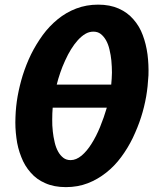

<svg xmlns="http://www.w3.org/2000/svg" viewBox="-20 -778 690 807"><path d="M349.5 -8Q390.5 -24 426.5 -52.5Q461.5 -80 489.5 -118Q517 -155 538 -198Q560 -244.5 573 -285.5Q586.5 -327.5 594.5 -373Q601.5 -414 604 -461.5Q605.5 -505 600 -549.5Q594 -593.5 580 -630.5Q566.5 -667.5 540.5 -697Q516 -725.5 479 -742Q442 -758.5 392.5 -758.5Q343 -758.5 300 -742Q258 -726 222.5 -697Q187 -668 159.5 -630.5Q131 -591 110.5 -549.5Q90.5 -508.5 75.5 -461.5Q62 -417.5 54 -373Q46.5 -330.5 45 -285.5Q43 -242 49 -198Q54 -156.5 69.5 -118Q83.5 -81 109 -52.5Q134 -23.5 170.5 -8Q207 8.5 257 8.5Q307 8.5 349.5 -8ZM447.5 -422.5H218.5Q224 -445.5 233.5 -473Q241.5 -497 254 -524Q266 -550.5 278.5 -570.5Q292.5 -593 307 -609Q322.5 -626 338.5 -635.5Q354.5 -645 372.5 -645Q390.5 -645 403 -635.5Q415.5 -626 425.5 -609Q435 -592 440 -570.5Q446 -545.5 448 -524Q450.5 -496.5 450.5 -473Q450 -447.5 447.5 -422.5ZM201.5 -325.5H429Q417 -284.5 400.5 -244Q384 -204 364.5 -173.5Q345.5 -143 323 -124Q300 -105 277 -105Q259 -105 246.5 -114.5Q233 -125 224.5 -140.5Q215 -157.5 210 -179Q204 -204.5 202 -225Q199 -251.5 199.5 -275.5Q199.5 -303.5 201.5 -325.5Z"/></svg>

Font: B612
Style: Regular
Weight: 700
Italic angle: -10°
Designer: Nicolas Chauveau, Thomas Paillot, Jonathan Favre-Lamarine, Jean-Luc Vinot
Foundry: AIRBUS
Version: Version 1.008